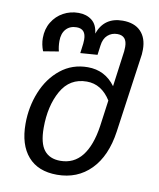

<svg xmlns="http://www.w3.org/2000/svg" viewBox="-85 -818 745 899"><g transform="rotate(10 287.5 -369.0)"><path d="M542 -634Q542 -619 541 -611L488 -235Q471 -116 407.5 -51.5Q344 13 247 13Q157 13 109 -42Q61 -97 61 -197Q61 -277 90 -348.5Q119 -420 174 -464Q229 -508 303 -508Q385 -508 434 -441L457 -611Q458 -619 458 -632Q458 -685 412 -685Q385 -685 366 -668Q347 -651 343 -618L337 -573L256 -567L262 -613Q263 -620 263 -632Q263 -683 219 -683Q187 -683 168.5 -662.5Q150 -642 150 -606Q150 -580 156 -557L83 -545Q71 -576 71 -606Q71 -649 91 -682Q111 -715 144 -733Q177 -751 216 -751Q254 -751 279.5 -731Q305 -711 309 -669Q338 -751 426 -751Q482 -751 512 -720Q542 -689 542 -634ZM407 -247 424 -371Q380 -441 310 -441Q229 -441 188.5 -369Q148 -297 148 -193Q148 -120 174 -87Q200 -54 251 -54Q315 -54 354 -103Q393 -152 407 -247Z"/></g></svg>

Font: FiraGO Book
Style: Italic
Weight: 350
Italic angle: -8°
Designer: bBox Type GmbH
Foundry: bBox Type GmbH
Version: Version 1.001